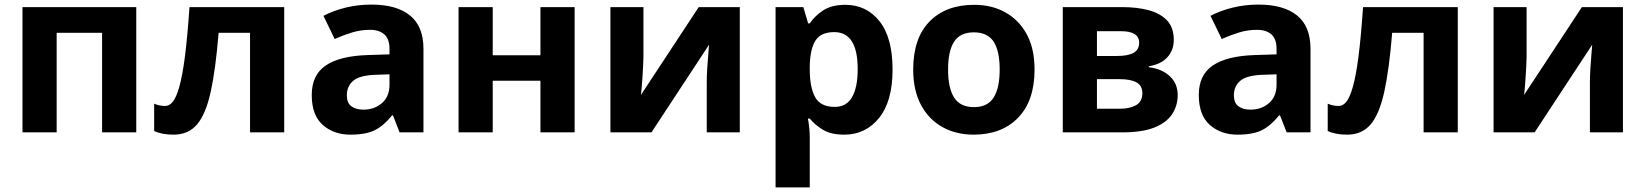

<svg xmlns="http://www.w3.org/2000/svg" viewBox="-20 -577 7173 837"><path d="M574 -546V0H425V-434H227V0H78V-546Z M1219 0H1070V-434H933Q920 -274 898.5 -176.5Q877 -79 839 -34.5Q801 10 737 10Q685 10 652 -6V-125Q675 -115 700 -115Q718 -115 733 -133Q748 -151 761.5 -198Q775 -245 786 -329.5Q797 -414 806 -546H1219Z M1599 -557Q1709 -557 1767.5 -509.5Q1826 -462 1826 -364V0H1722L1693 -74H1689Q1654 -30 1615 -10Q1576 10 1508 10Q1435 10 1387 -32.5Q1339 -75 1339 -163Q1339 -250 1400 -291.5Q1461 -333 1583 -337L1678 -340V-364Q1678 -407 1655.5 -427Q1633 -447 1593 -447Q1553 -447 1515 -435.5Q1477 -424 1439 -407L1390 -508Q1434 -531 1487.5 -544Q1541 -557 1599 -557ZM1620 -251Q1548 -249 1520 -225Q1492 -201 1492 -162Q1492 -128 1512 -113.5Q1532 -99 1564 -99Q1612 -99 1645 -127.5Q1678 -156 1678 -208V-253Z M2128 -546V-336H2336V-546H2485V0H2336V-225H2128V0H1979V-546Z M2785 -330Q2785 -313 2783.5 -288Q2782 -263 2780.5 -237Q2779 -211 2777 -191Q2775 -171 2774 -163L3026 -546H3205V0H3061V-218Q3061 -245 3063 -277.5Q3065 -310 3067.5 -338.5Q3070 -367 3071 -382L2820 0H2641V-546H2785Z M3665 -556Q3757 -556 3814 -484.5Q3871 -413 3871 -274Q3871 -135 3812 -62.5Q3753 10 3661 10Q3602 10 3567 -11.5Q3532 -33 3510 -60H3502Q3510 -18 3510 20V240H3361V-546H3482L3503 -475H3510Q3532 -508 3569 -532Q3606 -556 3665 -556ZM3617 -437Q3559 -437 3535.5 -401Q3512 -365 3510 -291V-275Q3510 -196 3533.5 -153.5Q3557 -111 3619 -111Q3670 -111 3694.5 -153.5Q3719 -196 3719 -276Q3719 -437 3617 -437Z M4490 -274Q4490 -138 4418.5 -64Q4347 10 4224 10Q4148 10 4088.5 -23Q4029 -56 3995 -119.5Q3961 -183 3961 -274Q3961 -410 4032 -483Q4103 -556 4227 -556Q4304 -556 4363 -523Q4422 -490 4456 -427.5Q4490 -365 4490 -274ZM4113 -274Q4113 -193 4139.5 -151.5Q4166 -110 4226 -110Q4285 -110 4311.5 -151.5Q4338 -193 4338 -274Q4338 -355 4311.5 -395.5Q4285 -436 4225 -436Q4166 -436 4139.5 -395.5Q4113 -355 4113 -274Z M5097 -403Q5097 -359 5069.5 -328Q5042 -297 4988 -288V-284Q5045 -277 5079.5 -245Q5114 -213 5114 -163Q5114 -116 5089.5 -79Q5065 -42 5012 -21Q4959 0 4873 0H4613V-546H4873Q4937 -546 4987.5 -532.5Q5038 -519 5067.5 -488Q5097 -457 5097 -403ZM4946 -391Q4946 -441 4867 -441H4762V-333H4850Q4897 -333 4921.5 -346.5Q4946 -360 4946 -391ZM4960 -171Q4960 -203 4935 -217.5Q4910 -232 4860 -232H4762V-103H4863Q4905 -103 4932.5 -118.5Q4960 -134 4960 -171Z M5466 -557Q5576 -557 5634.5 -509.5Q5693 -462 5693 -364V0H5589L5560 -74H5556Q5521 -30 5482 -10Q5443 10 5375 10Q5302 10 5254 -32.5Q5206 -75 5206 -163Q5206 -250 5267 -291.5Q5328 -333 5450 -337L5545 -340V-364Q5545 -407 5522.5 -427Q5500 -447 5460 -447Q5420 -447 5382 -435.5Q5344 -424 5306 -407L5257 -508Q5301 -531 5354.5 -544Q5408 -557 5466 -557ZM5487 -251Q5415 -249 5387 -225Q5359 -201 5359 -162Q5359 -128 5379 -113.5Q5399 -99 5431 -99Q5479 -99 5512 -127.5Q5545 -156 5545 -208V-253Z M6335 0H6186V-434H6049Q6036 -274 6014.5 -176.5Q5993 -79 5955 -34.5Q5917 10 5853 10Q5801 10 5768 -6V-125Q5791 -115 5816 -115Q5834 -115 5849 -133Q5864 -151 5877.5 -198Q5891 -245 5902 -329.5Q5913 -414 5922 -546H6335Z M6635 -330Q6635 -313 6633.5 -288Q6632 -263 6630.5 -237Q6629 -211 6627 -191Q6625 -171 6624 -163L6876 -546H7055V0H6911V-218Q6911 -245 6913 -277.5Q6915 -310 6917.5 -338.5Q6920 -367 6921 -382L6670 0H6491V-546H6635Z"/></svg>

Font: TSCustom
Style: Regular
Weight: 400
Designer: Monotype Design Team
Foundry: Monotype Imaging Inc.
Version: Version 2.004; ttfautohint (v1.8.3) -l 8 -r 50 -G 200 -x 14 